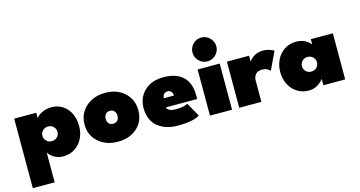

<svg xmlns="http://www.w3.org/2000/svg" viewBox="-88 -1055 3091 1650"><g transform="rotate(-15 1457.5 -230.0)"><path d="M226.5 208H32V-410.5H228V-362.5Q243.5 -385 280.8 -403.8Q318 -422.5 366.5 -422.5Q425.5 -422.5 469.2 -391.2Q513 -360 534 -311.2Q555 -262.5 555 -205Q555 -147.5 532 -98.8Q509 -50 463.5 -19Q418 12 358.5 12Q330 12 305.5 4Q281 -4 265.2 -16.2Q249.5 -28.5 240.5 -38.5Q231.5 -48.5 226.5 -57.5ZM295 -140Q324.5 -140 343.5 -159.2Q362.5 -178.5 362.5 -205Q362.5 -231.5 343.2 -251Q324 -270.5 295 -270.5Q266 -270.5 247 -251Q228 -231.5 228 -205Q228 -178.5 247 -159.2Q266 -140 295 -140Z M844 12Q738.5 12 670.8 -48.2Q603 -108.5 603 -204Q603 -300 671 -361.2Q739 -422.5 844 -422.5Q949 -422.5 1015.2 -361.2Q1081.5 -300 1081.5 -204Q1081.5 -108 1015.2 -48Q949 12 844 12ZM844 -148Q868.5 -148 882.2 -163.2Q896 -178.5 896 -205Q896 -231.5 882 -247Q868 -262.5 844 -262.5Q819.5 -262.5 805.2 -247Q791 -231.5 791 -205Q791 -178.5 805 -163.2Q819 -148 844 -148Z M1316 -166.5Q1319.5 -149 1340 -139Q1360.5 -129 1392 -129Q1472 -129 1501.5 -149L1572 -25.5Q1511 12 1378.5 12Q1325 12 1280.5 -1.5Q1236 -15 1201.8 -41.5Q1167.5 -68 1148.5 -111Q1129.5 -154 1129.5 -209.5Q1129.5 -302 1192 -362.2Q1254.5 -422.5 1362.5 -422.5Q1473 -422.5 1534 -366.5Q1595 -310.5 1595 -197.5Q1595 -171 1593.5 -166.5ZM1409.5 -247Q1408.5 -271 1396.8 -283.5Q1385 -296 1365.5 -296Q1346.5 -296 1333.5 -284Q1320.5 -272 1320 -247Z M1764.5 -456Q1721 -456 1690 -487Q1659 -518 1659 -561.5Q1659 -605 1690 -636.5Q1721 -668 1764.5 -668Q1808 -668 1839.5 -636.5Q1871 -605 1871 -561.5Q1871 -518.5 1839.8 -487.2Q1808.5 -456 1764.5 -456ZM1664 0V-410.5H1860.5V0Z M2121.5 0H1924.5V-410.5H2121.5V-356.5Q2135.5 -381 2168 -401.8Q2200.5 -422.5 2252.5 -422.5Q2278.5 -422.5 2303.8 -414Q2329 -405.5 2344 -395L2268.5 -236Q2261 -247.5 2242.2 -257Q2223.5 -266.5 2199 -266.5Q2159 -266.5 2140.2 -244Q2121.5 -221.5 2121.5 -192Z M2673 0V-57.5Q2661 -36 2625 -12Q2589 12 2541 12Q2481.5 12 2435.8 -19Q2390 -50 2367 -98.8Q2344 -147.5 2344 -205Q2344 -262 2367 -311Q2390 -360 2435.8 -391.2Q2481.5 -422.5 2541 -422.5Q2588.5 -422.5 2621.8 -404.2Q2655 -386 2671 -362.5V-410.5H2867V0ZM2556 -251Q2537 -231.5 2537 -205Q2537 -178.5 2556 -159.2Q2575 -140 2604 -140Q2633 -140 2652 -159.2Q2671 -178.5 2671 -205Q2671 -231.5 2652 -251Q2633 -270.5 2604 -270.5Q2575 -270.5 2556 -251Z"/></g></svg>

Font: League Spartan Black
Style: Regular
Weight: 900
Foundry: The League of Moveable Type
Version: Version 2.002